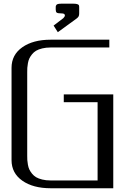

<svg xmlns="http://www.w3.org/2000/svg" viewBox="-20 -1003 686 1023"><path d="M401.9 -962.9V-931.6Q401.9 -921.4 398.9 -915.8Q396 -910.2 388.2 -904.3L288.1 -831.5L265.6 -866.7L317.4 -906.2Q325.7 -914.6 325.7 -920.9Q325.7 -931.6 308.1 -931.6Q287.6 -931.6 282.2 -935.8Q276.9 -939.9 276.9 -952.1V-962.9Q276.9 -968.3 277.3 -970.7Q277.8 -973.1 280.5 -976.8Q283.2 -980.5 290 -981.9Q296.9 -983.4 308.1 -983.4H370.6Q385.7 -983.4 392.6 -980.7Q399.4 -978 400.6 -974.6Q401.9 -971.2 401.9 -962.9ZM562.5 -791.5V-750H250Q225.1 -750 205.1 -745.1Q185.1 -740.2 172.4 -732.7Q159.7 -725.1 150.4 -713.4Q141.1 -701.7 136.2 -691.2Q131.3 -680.7 128.7 -666Q126 -651.4 125.5 -641.6Q125 -631.8 125 -618.7V-172.9Q125 -159.7 125.5 -149.9Q126 -140.1 128.7 -125.5Q131.3 -110.8 136.2 -100.3Q141.1 -89.8 150.4 -78.1Q159.7 -66.4 172.4 -58.8Q185.1 -51.3 205.1 -46.4Q225.1 -41.5 250 -41.5H500V-458.5H319.8V-500H583.5V0H250Q156.2 0 98.9 -40.3Q41.5 -80.6 41.5 -149.9V-641.6Q41.5 -710.9 98.9 -751.2Q156.2 -791.5 250 -791.5Z"/></svg>

Font: Gputeks
Style: Regular
Weight: 500
Version: Version 0.9